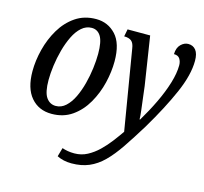

<svg xmlns="http://www.w3.org/2000/svg" viewBox="-111 -671 1101 1035"><g transform="rotate(15 439.0 -153.0)"><path d="M200 10Q128 10 85 -40.5Q42 -91 42 -186Q42 -245 58 -308Q74 -371 106 -425Q138 -479 187 -512.5Q236 -546 302 -546Q368 -546 412 -498.5Q456 -451 456 -351Q456 -293 441 -230.5Q426 -168 394.5 -113Q363 -58 314.5 -24Q266 10 200 10ZM373 240Q327 240 292 222L306 173Q320 178 337 181Q354 184 374 184Q413 184 446 166.5Q479 149 507.5 121.5Q536 94 560 62.5Q584 31 604 2L530 -442Q526 -472 512 -483.5Q498 -495 471 -495L479 -536H605L647 -265Q650 -239 654.5 -203Q659 -167 663 -134Q667 -101 667 -84H670Q706 -144 735 -204.5Q764 -265 781 -321Q798 -377 798 -421Q798 -441 788.5 -456.5Q779 -472 755 -472Q756 -508 775 -526.5Q794 -545 816 -545Q843 -545 858.5 -525.5Q874 -506 874 -466Q874 -388 829 -285Q784 -182 709 -56Q663 19 625 75Q587 131 550 167.5Q513 204 470.5 222Q428 240 373 240ZM211 -37Q242 -37 266.5 -59.5Q291 -82 308.5 -118.5Q326 -155 337.5 -199Q349 -243 354.5 -287Q360 -331 360 -367Q360 -435 342 -464.5Q324 -494 291 -494Q260 -494 235 -472Q210 -450 192 -413Q174 -376 162 -332Q150 -288 144 -243.5Q138 -199 138 -163Q138 -94 158 -65.5Q178 -37 211 -37Z"/></g></svg>

Font: Noto Serif Condensed
Style: Italic
Weight: 400
Width: 3
Italic angle: -12°
Designer: Monotype Design Team
Foundry: Monotype Imaging Inc.
Version: Version 2.014; ttfautohint (v1.8.4.7-5d5b)